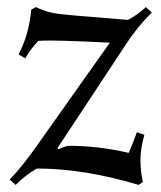

<svg xmlns="http://www.w3.org/2000/svg" viewBox="-20 -505 452 540"><path d="M386 -126Q375 -87 375 -54.5Q375 -22 382 7L370 15Q216 -31 84 -31Q53 -14 24 15L7 0Q39 -32 80 -90L289 -385L225 -388Q151 -391 124 -391Q97 -391 88 -390Q68 -370 51 -341L32 -352Q61 -405 68 -478L81 -485Q106 -473 129 -468.5Q152 -464 232 -458L340 -449Q371 -466 390 -485L407 -470Q365 -428 334 -380L142 -89L144 -85Q159 -92 171 -95Q257 -95 342 -75Q352 -97 365 -133Z"/></svg>

Font: Almendra
Style: Regular
Weight: 400
Designer: Ana Sanfelippo
Foundry: Ana Sanfelippo
Version: Version 1.004